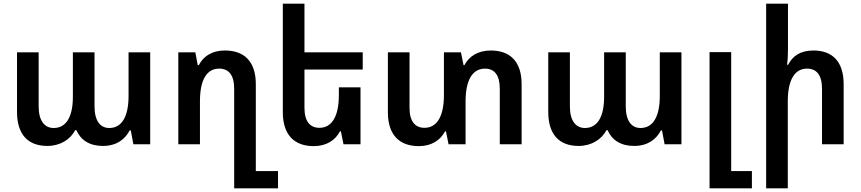

<svg xmlns="http://www.w3.org/2000/svg" viewBox="-20 -780 4654 1038"><path d="M236 9C305 9 361 -26 386 -76H393C416 -23 464 9 536 9C611 9 657 -28 681 -75H687L701 0H792V-497H675V-261C675 -149 638 -88 571 -88C523 -88 491 -125 491 -206V-497H374V-257C374 -145 336 -88 270 -88C222 -88 189 -126 189 -204V-497H72V-175C72 -52 132 9 236 9Z M1246 238H1483V145H1363V-325C1363 -447 1301 -507 1196 -507C1125 -507 1079 -475 1055 -428H1049L1036 -497H944V0H1061V-232C1061 -348 1097 -409 1165 -409C1217 -409 1246 -374 1246 -300Z M1929 -308H1812V-266C1812 -149 1773 -89 1707 -89C1656 -89 1626 -124 1626 -197V-404H1941V-497H1626V-760H1509V-173C1509 -51 1571 10 1676 10C1745 10 1793 -22 1818 -70H1823L1837 0H1929Z M2633 -507C2564 -507 2515 -475 2491 -428H2486L2472 -497H2380V-266C2380 -149 2341 -89 2275 -89C2224 -89 2194 -124 2194 -197V-497H2077V-173C2077 -51 2139 10 2244 10C2313 10 2361 -22 2386 -70H2391L2405 0H2497V-232C2497 -348 2535 -409 2602 -409C2653 -409 2682 -374 2682 -300V0H2800V-325C2800 -447 2738 -507 2633 -507Z M3108 9C3177 9 3233 -26 3258 -76H3265C3288 -23 3336 9 3408 9C3483 9 3529 -28 3553 -75H3559L3573 0H3664V-497H3547V-261C3547 -149 3510 -88 3443 -88C3395 -88 3363 -125 3363 -206V-497H3246V-257C3246 -145 3208 -88 3142 -88C3094 -88 3061 -126 3061 -204V-497H2944V-175C2944 -52 3004 9 3108 9Z M3816 238H4045V145H3933V-498H3816Z M4240 -760H4122V238H4239V-232C4239 -348 4276 -409 4343 -409C4395 -409 4424 -374 4424 -300V0H4541V-325C4541 -447 4480 -507 4378 -507C4306 -507 4265 -477 4241 -430H4235C4239 -458 4240 -487 4240 -516Z"/></svg>

Font: Noto Sans Armenian SemiCondensed SemiBold
Style: Regular
Weight: 600
Width: 4
Designer: Monotype Design Team
Foundry: Monotype Imaging Inc.
Version: Version 2.008